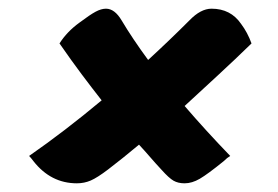

<svg xmlns="http://www.w3.org/2000/svg" viewBox="-20 -527 640 442"><path d="M47 -168Q129 -225 214 -296Q192 -324 168 -356Q144 -388 117 -427Q134 -454 163 -475Q187 -493 200 -500Q213 -507 224 -507Q244 -507 260 -480Q285 -438 321 -389Q369 -433 416 -480Q442 -507 467 -507Q511 -507 535 -472Q550 -452 559 -427Q521 -390 482 -354Q443 -318 405 -283Q454 -226 510 -168Q503 -164 495 -156Q458 -126 440 -115.5Q422 -105 405 -105Q390 -105 379.5 -111Q369 -117 352 -136Q338 -151 325.5 -165.5Q313 -180 300 -194Q263 -163 229 -137Q204 -118 189 -111.5Q174 -105 157 -105Q97 -105 57 -156Q54 -160 51.5 -163Q49 -166 47 -168Z"/></svg>

Font: Recursive Sn Csl St
Style: Bold Italic
Weight: 700
Italic angle: -15°
Version: Version 1.079;hotconv 1.0.112;makeotfexe 2.5.65598; ttfautoh